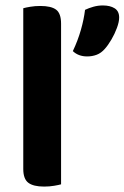

<svg xmlns="http://www.w3.org/2000/svg" viewBox="-20 -681 459 708"><path d="M65.8 -264 205.2 -259.9V-1.3Q196.3 1.3 179.3 4.1Q162.4 7 142.5 7Q103 7 84.4 -7.1Q65.8 -21.2 65.8 -58.1ZM205.2 -188.3 65.8 -192V-650.6Q74.8 -653.3 91.9 -656.1Q109 -659 128.6 -659Q169.1 -659 187.1 -645.2Q205.2 -631.4 205.2 -593.9ZM366.5 -500.8Q353.2 -485.5 336.8 -479.2Q320.3 -472.9 301.4 -472.9Q269.2 -472.9 248.6 -492.5Q267.3 -532.1 278.3 -570.8Q289.3 -609.4 293.6 -644.7Q307.2 -651.3 324.3 -656.1Q341.4 -660.9 359.3 -660.9Q385.9 -660.9 402.6 -650.5Q419.4 -640 419.4 -616.4Q419.4 -600.4 411.1 -577.9Q402.8 -555.4 390.6 -534.8Q378.5 -514.1 366.5 -500.8Z"/></svg>

Font: Baloo Tammudu 2
Style: Regular
Weight: 400
Designer: Maithili Shingre, Omkar Shende and Ek Type
Foundry: Ek Type
Version: Version 1.700